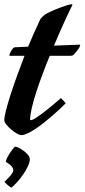

<svg xmlns="http://www.w3.org/2000/svg" viewBox="-74 -596 390 885"><path d="M24.9 26.9Q16.6 26.9 3.2 19.3Q-10.3 11.7 -22.9 0.7Q-35.6 -10.3 -44.9 -22Q-54.2 -33.7 -54.2 -42Q-54.2 -56.6 -46.1 -88.4Q-38.1 -120.1 -24.9 -160.9Q-11.7 -201.7 5.1 -248Q22 -294.4 39.1 -338.9H-29.8H-30.3Q-30.8 -338.9 -30.8 -339.8Q-30.8 -342.8 -28.6 -348.4Q-26.4 -354 -23.2 -360.1Q-20 -366.2 -15.9 -371.3Q-11.7 -376.5 -7.8 -377.9L55.7 -380.9Q69.3 -414.1 81.8 -442.1Q94.2 -470.2 104 -490.2Q106.4 -495.6 109.1 -501.7Q111.8 -507.8 116.9 -513.9Q122.1 -520 130.6 -526.6Q139.2 -533.2 153.8 -540Q164.6 -545.4 179.9 -551.8Q195.3 -558.1 210.2 -563.5Q225.1 -568.8 237.3 -572.5Q249.5 -576.2 254.9 -576.2Q259.8 -576.2 259.8 -574.2V-573.2Q259.8 -572.8 258.8 -570.8Q255.9 -565.9 248 -549.6Q240.2 -533.2 228.8 -508.5Q217.3 -483.9 203.4 -452.4Q189.5 -420.9 174.8 -385.7L292 -390.1Q296.9 -390.1 294.9 -384.3Q293 -378.4 287.6 -370.6Q282.2 -362.8 275.1 -354.5Q268.1 -346.2 263.2 -341.8Q262.2 -340.8 259.3 -339.8Q256.3 -338.9 252 -338.9H155.3Q137.7 -296.4 121.6 -252.9Q105.5 -209.5 92.8 -170.4Q80.1 -131.3 72.5 -98.6Q64.9 -65.9 64.9 -44.9Q64.9 -42 67.9 -42Q73.2 -42 84 -48.1Q94.7 -54.2 108.2 -64Q121.6 -73.7 136.7 -85.4Q151.9 -97.2 165.5 -108.6Q179.2 -120.1 190.2 -129.6Q201.2 -139.2 207 -144Q211.4 -139.6 217.5 -132.8Q223.6 -126 229 -120.1Q218.3 -109.4 202.1 -94Q186 -78.6 167.2 -62.5Q148.4 -46.4 128.2 -30.3Q107.9 -14.2 88.6 -1.5Q69.3 11.2 52.7 19Q36.1 26.9 24.9 26.9ZM63.5 137.2Q63.5 151.9 54.4 170.9Q45.4 189.9 32.5 208.5Q19.5 227.1 4.9 243.4Q-9.8 259.8 -21.5 269Q-23.4 268.6 -28.6 264.9Q-33.7 261.2 -39.1 256.3Q-44.4 251.5 -48.8 247.3Q-53.2 243.2 -53.7 242.2Q-49.3 238.3 -42.5 231.4Q-35.6 224.6 -29.1 217.3Q-22.5 210 -17.6 202.4Q-12.7 194.8 -12.7 189.5Q-12.7 181.2 -17.3 174.6Q-22 168 -28.1 163.1Q-34.2 158.2 -39.8 154.8Q-45.4 151.4 -47.4 149.4Q-45.9 141.1 -40.3 130.1Q-34.7 119.1 -27.8 108.6Q-21 98.1 -14.4 90.1Q-7.8 82 -4.4 80.1Q2 80.1 13.2 85.7Q24.4 91.3 35.6 99.6Q46.9 107.9 55.2 118.2Q63.5 128.4 63.5 137.2Z"/></svg>

Font: Yesteryear
Style: Regular
Weight: 400
Designer: Astigmatic (AOETI)
Foundry: Astigmatic (AOETI)
Version: Version 1.000